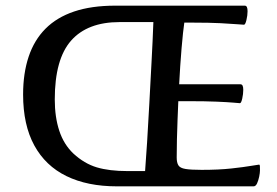

<svg xmlns="http://www.w3.org/2000/svg" viewBox="-20 -659 980 679"><path d="M393.6 0Q289 0 214.9 -36.3Q140.7 -72.5 101.2 -144.9Q61.7 -217.3 61.7 -324.8Q61.7 -399.9 81.3 -458.5Q100.8 -517.1 140.8 -557.4Q180.7 -597.6 242.1 -618.3Q303.6 -639 387.8 -639H845.5Q850.6 -639 853.1 -634.1Q855.5 -629.1 855.5 -619.1Q855.5 -604.7 851.5 -588.1Q847.5 -571.6 842.9 -571.6Q841 -571.6 820 -573.2Q799 -574.9 760.2 -577Q721.3 -579 662.7 -579H631.8Q629.8 -566.1 627.2 -542.1Q624.5 -518.2 622.1 -488.2Q619.8 -458.3 617.4 -425.7Q615 -393.1 613.6 -360.9H830.4Q835.5 -360.9 837.9 -356.1Q840.3 -351.3 840.3 -341.3Q840.3 -326.9 836.7 -310.5Q833 -294.1 828.5 -294.1Q825.9 -294.1 805.7 -296Q785.5 -297.8 746 -299.5Q706.5 -301.2 645.1 -301.2H610.6Q609.2 -270.3 607.9 -235.4Q606.6 -200.5 605.7 -166.3Q604.9 -132.1 604.9 -101.8Q604.9 -84 610.9 -74.3Q616.9 -64.6 635.9 -61.5Q654.9 -58.3 692.9 -58.3Q753.7 -58.3 798.3 -63.2Q842.8 -68.1 868.2 -72.5Q893.6 -76.8 895.9 -76.8Q898.8 -76.8 899.1 -72.1Q899.4 -67.3 899.4 -57Q899.4 -48 896.6 -34.2Q893.7 -20.5 889 -10.2Q884.2 0 876.8 0ZM430.6 -54H493.1Q496.1 -94.2 500.2 -156.1Q504.2 -218 508 -291.3Q511.9 -364.5 515.9 -439.5Q520 -514.5 522.4 -580.9H402.8Q289.3 -580.9 231.5 -515.4Q173.7 -450 173.7 -307.3Q173.7 -245 189.6 -196.7Q205.5 -148.3 239.6 -115.9Q278 -80.5 322.2 -67.2Q366.4 -54 430.6 -54Z"/></svg>

Font: Briem Hand Thin
Style: Regular
Weight: 100
Designer: Gunnlaugur SE Briem, Eben Sorkin
Foundry: Sorkin Type Co.
Version: Version 1.003